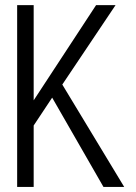

<svg xmlns="http://www.w3.org/2000/svg" viewBox="-20 -739 540 760"><path d="M47.9 1H113.3V-242.2L186.5 -352.5L389.6 1H471.7L226.6 -404.3L437.5 -718.8H360.4L113.3 -341.8V-718.8H47.9Z"/></svg>

Font: DotumChe
Style: Regular
Weight: 400
Monospace: yes
Version: Version 2.21